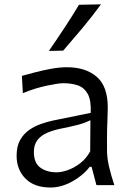

<svg xmlns="http://www.w3.org/2000/svg" viewBox="-20 -838 586 869"><path d="M209 10.7Q134.8 10.7 95 -30Q55.2 -70.8 55.2 -133.3Q55.2 -175.8 71 -204.1Q86.9 -232.4 112.3 -250Q137.7 -267.6 166.3 -277.3Q194.8 -287.1 220.2 -292.5L390.6 -327.1Q393.1 -384.3 377 -413.1Q360.8 -441.9 332 -451.7Q303.2 -461.4 266.1 -461.4Q244.6 -461.4 192.4 -450.4Q140.1 -439.5 83.5 -416.5L79.1 -494.6Q103.5 -501.5 138.2 -510.5Q172.9 -519.5 210.9 -526.6Q249 -533.7 282.7 -533.7Q367.7 -533.7 417.7 -490.5Q467.8 -447.3 467.8 -351.1Q467.8 -327.6 466.1 -291.5Q464.4 -255.4 464.4 -222.2V-157.7Q464.4 -123.5 473.4 -84.2Q482.4 -44.9 497.6 0H416.5L394.5 -83H386.2Q354.5 -42.5 305.7 -15.9Q256.8 10.7 209 10.7ZM236.3 -58.1Q258.8 -58.1 287.6 -68.4Q316.4 -78.6 343.5 -99.6Q370.6 -120.6 388.2 -152.8L389.2 -293.9Q380.9 -289.6 366.9 -283.9Q353 -278.3 326.2 -271.5Q299.3 -264.6 251.5 -254.9Q220.2 -248.5 193.1 -236.8Q166 -225.1 149.7 -204.3Q133.3 -183.6 133.3 -149.9Q133.3 -100.6 162.6 -79.3Q191.9 -58.1 236.3 -58.1ZM201.2 -607.4Q237.3 -659.7 271.7 -711.9Q306.2 -764.2 337.4 -816.4L437 -818.4Q397.9 -764.6 354.5 -712.6Q311 -660.6 266.1 -608.9Z"/></svg>

Font: Pinar DS4-Regular
Style: Regular
Weight: 400
Designer: Amin Abedi
Version: Version 2.000